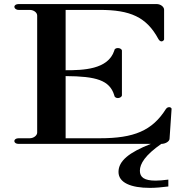

<svg xmlns="http://www.w3.org/2000/svg" viewBox="-20 -706 910 942"><path d="M771.3 0C791.1 0 811.9 -11.9 811.9 -25.7L821.8 -171.3C821.8 -178.2 812.9 -180.2 811.9 -180.2C807.9 -180.2 800 -180.2 794.1 -171.3C726.7 -64.4 636.6 -27.7 470.3 -27.7H302V-332.7C451.5 -331.7 517.8 -312.9 540.6 -238.6C540.6 -231.7 547.5 -224.8 558.4 -224.8C568.3 -224.8 578.2 -231.7 578.2 -238.6V-457.4C578.2 -464.4 568.3 -470.3 558.4 -470.3C547.5 -470.3 540.6 -464.4 540.6 -457.4C509.9 -364.4 387.1 -361.4 302 -361.4V-657.4H469.3C618.8 -657.4 699 -622.8 757.4 -513.9C763.4 -504 769.3 -503 773.3 -503C776.2 -503 785.1 -506.9 785.1 -513.9V-658.4C785.1 -672.3 768.3 -686.1 748.5 -686.1H71.3C58.4 -686.1 50.5 -680.2 50.5 -672.3C50.5 -665.3 58.4 -657.4 71.3 -657.4H125.7C145.5 -657.4 162.4 -644.6 162.4 -629.7V-55.4C162.4 -41.6 145.5 -27.7 125.7 -27.7H71.3C58.4 -27.7 50.5 -21.8 50.5 -13.9C50.5 -5.9 58.4 0 71.3 0H719.8C613.9 41.6 561.4 83.2 561.4 137.6C561.4 190.1 621.8 215.8 715.8 215.8C743.6 215.8 773.3 212.9 805.9 208.9V175.2C782.2 178.2 761.4 180.2 743.6 180.2C687.1 180.2 666.3 163.4 666.3 131.7C666.3 97 693.1 54.5 771.3 0Z"/></svg>

Font: Biblismive
Style: Regular
Weight: 400
Designer: Susan Drake
Foundry: Susan Drake
Version: Version 1.0; ttfautohint (v1.8.4.7-5d5b)